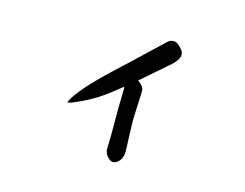

<svg xmlns="http://www.w3.org/2000/svg" viewBox="-90 -653 1180 925"><g transform="rotate(15 500.0 -190.5)"><path d="M585 -237.3Q585 -233.4 584 -213.4Q583 -193.4 582 -168.9Q581.1 -144.5 580.1 -121.1Q579.1 -97.7 579.1 -85.9Q579.1 -69.3 580.1 -48.8Q581.1 -28.3 581.5 -8.3Q582 11.7 583 30.8Q584 49.8 584 63.5Q584 94.7 568.8 111.8Q553.7 128.9 537.1 128.9Q525.4 128.9 510.7 113.8Q496.1 98.6 494.1 76.2Q494.1 68.4 495.1 49.8Q496.1 31.2 496.1 9.8V-131.8Q496.1 -147.5 497.1 -173.8Q498 -200.2 498 -221.7Q498 -226.6 497.6 -229.5Q497.1 -232.4 497.1 -236.3Q481.4 -224.6 461.9 -208.5Q442.4 -192.4 415.5 -173.3Q388.7 -154.3 353.5 -134.8Q318.4 -115.2 272.5 -96.7Q268.6 -95.7 263.2 -94.2Q257.8 -92.8 251 -91.8Q256.8 -112.3 293.5 -158.2Q330.1 -204.1 400.4 -271.5L464.8 -332Q477.5 -342.8 491.2 -356Q504.9 -369.1 524.9 -388.2Q544.9 -407.2 573.2 -434.1Q601.6 -460.9 644.5 -501Q654.3 -509.8 670.9 -509.8Q680.7 -509.8 690.4 -503.4Q700.2 -497.1 713.9 -481.4Q723.6 -468.8 723.6 -455.1Q723.6 -444.3 717.8 -434.1Q711.9 -423.8 703.1 -414.1Q694.3 -404.3 684.6 -396Q674.8 -387.7 667 -380.9L553.7 -282.2Q585 -260.7 585 -237.3Z"/></g></svg>

Font: JasonHandwriting1
Style: Regular
Weight: 400
Version: Version 1.48.20